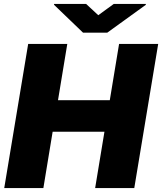

<svg xmlns="http://www.w3.org/2000/svg" viewBox="-20 -949 818 969"><path d="M1.4 0 122.2 -727.3H319.6L272.7 -443.2H534.1L581 -727.3H778.4L657.7 0H460.2L507.1 -284.1H245.7L198.9 0ZM414.8 -929 475.9 -872.2 554 -929H715.9V-924.7L521.3 -784.1H399.1L252.8 -924.7V-929Z"/></svg>

Font: Inter UI Black
Style: Italic
Weight: 900
Italic angle: -9.39999°
Designer: Rasmus Andersson
Foundry: rsms
Version: 3.2;8d6f07862